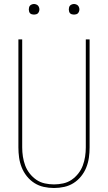

<svg xmlns="http://www.w3.org/2000/svg" viewBox="-20 -932 540 960"><path d="M250 8Q224 8 199 2.5Q174 -3 152.5 -16.5Q131 -30 114.5 -50.5Q98 -71 88.5 -95Q79 -119 75.5 -144Q72 -169 72 -195V-735H91V-195Q91 -172 94.5 -149Q98 -126 106 -104.5Q114 -83 128.5 -64.5Q143 -46 162 -33Q181 -20 204 -15Q227 -10 250 -10Q273 -10 296 -15Q319 -20 338 -33Q357 -46 371.5 -64.5Q386 -83 394 -104.5Q402 -126 405.5 -149Q409 -172 409 -195V-735H428V-195Q428 -169 424.5 -144Q421 -119 411.5 -95Q402 -71 385.5 -50.5Q369 -30 347.5 -16.5Q326 -3 301 2.5Q276 8 250 8ZM350 -859Q345 -859 339.5 -860.5Q334 -862 330.5 -865.5Q327 -869 325.5 -874.5Q324 -880 324 -885Q324 -890 325.5 -895.5Q327 -901 330.5 -904.5Q334 -908 339.5 -910Q345 -912 350 -912Q355 -912 360.5 -910Q366 -908 369.5 -904.5Q373 -901 375 -895.5Q377 -890 377 -885Q377 -880 375 -874.5Q373 -869 369.5 -865.5Q366 -862 360.5 -860.5Q355 -859 350 -859ZM150 -859Q145 -859 139.5 -860.5Q134 -862 130.5 -865.5Q127 -869 125.5 -874.5Q124 -880 124 -885Q124 -890 125.5 -895.5Q127 -901 130.5 -904.5Q134 -908 139.5 -910Q145 -912 150 -912Q155 -912 160.5 -910Q166 -908 169.5 -904.5Q173 -901 175 -895.5Q177 -890 177 -885Q177 -880 175 -874.5Q173 -869 169.5 -865.5Q166 -862 160.5 -860.5Q155 -859 150 -859Z"/></svg>

Font: Iosevka Curly Thin
Style: Regular
Weight: 100
Monospace: yes
Designer: Belleve Invis
Foundry: Belleve Invis
Version: Version 22.1.2; ttfautohint (v1.8.4)